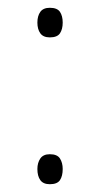

<svg xmlns="http://www.w3.org/2000/svg" viewBox="-20 -464 257 493"><path d="M76 -406Q76 -423 83.5 -433.5Q91 -444 108 -444Q127 -444 134 -433.5Q141 -423 141 -406Q141 -389 134 -378.5Q127 -368 108 -368Q91 -368 83.5 -378.5Q76 -389 76 -406ZM76 -30Q76 -46 83.5 -57Q91 -68 108 -68Q127 -68 134 -57Q141 -46 141 -30Q141 -12 134 -1.5Q127 9 108 9Q91 9 83.5 -1.5Q76 -12 76 -30Z"/></svg>

Font: Noto Sans Kannada SemiCondensed ExtraLight
Style: Regular
Weight: 200
Width: 4
Designer: Jelle Bosma - Monotype Design Team
Foundry: Monotype Imaging Inc.
Version: Version 2.005; ttfautohint (v1.8.4.7-5d5b)